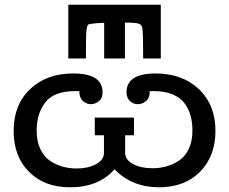

<svg xmlns="http://www.w3.org/2000/svg" viewBox="-20 -793 976 818"><path d="M38.1 -234.9Q38.1 -346.7 108.2 -413.3Q178.2 -480 292 -480Q417 -480 417 -399.9Q417 -374 400.9 -361.6Q384.8 -349.1 366.9 -349.1Q349.1 -349.1 333.5 -362.5Q317.9 -376 317.9 -404.8H299.8Q210 -404.8 173.1 -356.9Q136.2 -309.1 136.2 -236.8Q136.2 -190.9 152.1 -157.5Q168 -124 194.6 -106.9Q221.2 -89.8 249 -82.5Q276.9 -75.2 307.1 -75.2Q354 -75.2 387.9 -93Q421.9 -110.8 422.9 -140.1V-216.8H383.8V-292H550.8V-216.8H513.2V-140.1Q514.2 -111.3 547.6 -93.8Q581.1 -76.2 628.9 -76.2Q658.7 -76.2 686.8 -83.5Q714.8 -90.8 741.5 -107.9Q768.1 -125 783.9 -158Q799.8 -190.9 799.8 -236.8Q799.8 -270 792.5 -298.1Q785.2 -326.2 767.6 -351.1Q750 -376 716.6 -390.4Q683.1 -404.8 636.2 -404.8H618.2Q618.2 -376 602.1 -362.5Q585.9 -349.1 567.9 -349.1Q546.9 -349.1 533 -363Q519 -377 519 -399.9Q519 -480 643.1 -480Q756.8 -480 827.4 -413.1Q897.9 -346.2 897.9 -235.8Q897.9 -127.9 832.5 -61.5Q767.1 4.9 658.2 4.9Q542 4.9 467.8 -71.8Q399.9 5.4 277.8 4.9Q169.9 4.9 104 -60.5Q38.1 -126 38.1 -234.9ZM271 -543.9V-772.9H665V-543.9H589.8V-566.9Q589.8 -642.1 586.9 -670.9Q585 -687 572 -691.9Q559.1 -696.8 512.2 -696.8V-543.9H423.8V-695.8Q396 -694.8 385.5 -693.4Q375 -691.9 364.5 -690.9Q354 -689.9 352.1 -682.4Q350.1 -674.8 349.1 -670.4Q348.1 -666 347.2 -647.9Q346.2 -617.2 346.2 -556.2V-543.9Z"/></svg>

Font: CMU Concrete
Style: Bold
Weight: 700
Version: Version 0.7.0